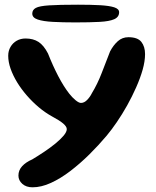

<svg xmlns="http://www.w3.org/2000/svg" viewBox="-20 -598 665 818"><path d="M118.5 200Q91.5 200 75 185.2Q58.5 170.5 58.5 150Q58.5 127.5 74.2 110.2Q90 93 117.5 81Q142.5 66 168.2 48.8Q194 31.5 215.8 13.8Q237.5 -4 251 -20Q264.5 -36 264.5 -48Q264.5 -58.5 249.5 -71.5Q234.5 -84.5 200 -103Q172 -118.5 145 -141.2Q118 -164 94.5 -191Q71 -218 53.2 -247Q35.5 -276 25.2 -305Q15 -334 15 -360.5Q15 -381.5 24.8 -398.2Q34.5 -415 51.2 -424.5Q68 -434 89 -434Q121.5 -434 144 -419.5Q166.5 -405 184.5 -370Q205 -318 228.2 -273.5Q251.5 -229 275 -199Q288 -182.5 302 -171Q316 -159.5 325 -159.5Q339 -159.5 351.5 -172.5Q364 -185.5 371.5 -201Q395 -239.5 413 -286.2Q431 -333 449 -379Q463 -405.5 482 -422.5Q501 -439.5 527 -439.5Q566.5 -439.5 582.2 -419.5Q598 -399.5 598 -367.5Q598 -337.5 587.8 -301.2Q577.5 -265 560.2 -226Q543 -187 521.8 -149Q500.5 -111 477.8 -77.8Q455 -44.5 434.5 -20Q400.5 20.5 360.8 59.8Q321 99 279.5 130.8Q238 162.5 197 181.2Q156 200 118.5 200ZM301 -502.5Q246.5 -502.5 205.2 -504.8Q164 -507 140.8 -514.8Q117.5 -522.5 117.5 -540Q117.5 -556 132.5 -564.2Q147.5 -572.5 189.5 -575.2Q231.5 -578 312.5 -578Q368 -578 407 -575.8Q446 -573.5 466.8 -566.8Q487.5 -560 487.5 -546Q487.5 -525.5 466.8 -516.2Q446 -507 404.8 -504.8Q363.5 -502.5 301 -502.5Z"/></svg>

Font: Gluten Medium
Style: Regular
Weight: 500
Designer: Tyler Finck
Foundry: Etcetera Type Company
Version: Version 1.300